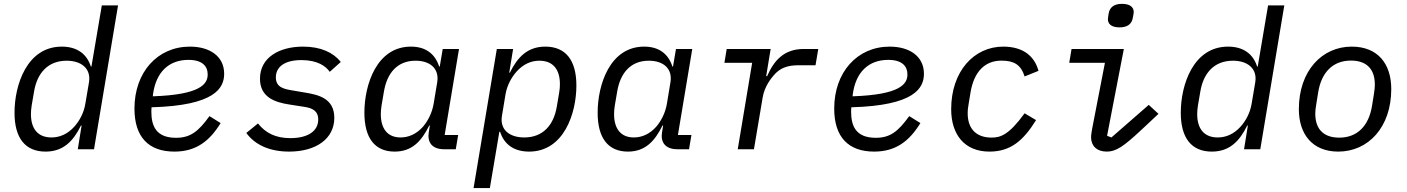

<svg xmlns="http://www.w3.org/2000/svg" viewBox="-20 -768 7242 988"><path d="M380.3 0H463.8L587.4 -740.1H503.9L450.6 -425.8H447.4C426.1 -492.5 374.3 -528.1 297.9 -528.1C119 -528.1 54.7 -331.7 54.7 -187.9C54.7 -57.2 110.1 12.1 214.5 12.1C305.4 12.1 356.9 -41.2 396.7 -122.2H399.9ZM139.2 -180.8C139.2 -193.9 140.3 -208.1 143.1 -225.9L155.2 -296.5C170.8 -391.3 226.2 -455.6 323.2 -455.6C398.4 -455.6 449.6 -415.1 437.9 -344.5L419 -233.3C411.2 -185.7 388.1 -145.2 362.9 -116.8C327.8 -77.8 287.3 -60.7 244.7 -60.7C174.4 -60.7 139.2 -105.8 139.2 -180.8Z M877.5 12.1C988.3 12.1 1057.9 -41.2 1115.4 -134.6L1057.9 -170.5C1000 -89.8 958.1 -58.9 885.7 -58.9C780.9 -58.9 758.9 -122.9 758.9 -193.2C758.9 -195.7 758.9 -206 759.9 -215.9C1086.3 -224.8 1133.5 -315 1133.5 -388.5C1133.5 -479 1058.6 -528.1 957.4 -528.1C790.1 -528.1 671.9 -396.3 671.9 -209.2C671.9 -61.8 745.7 12.1 877.5 12.1ZM766.3 -272.4 767.4 -282.7C782.7 -397.4 849.1 -459.9 949.9 -459.9C1022.4 -459.9 1048.7 -426.1 1048.7 -384.9C1048.7 -336.3 1012.8 -280.5 766.3 -272.4Z M1467.7 12.1C1606.5 12.1 1700.3 -54 1700.3 -161.6C1700.3 -262.4 1617.9 -280.2 1550.4 -291.5L1476.9 -304C1435.7 -311.1 1399.5 -321.7 1399.5 -370C1399.5 -424.4 1445.3 -458.8 1531.2 -458.8C1615.8 -458.8 1658 -425.8 1676.8 -398.4L1733.7 -449.2C1695 -497.9 1630 -528.1 1539.8 -528.1C1416.9 -528.1 1317.8 -472.3 1317.8 -362.9C1317.8 -267.4 1394.5 -241.5 1469.5 -230.1L1544.4 -218.4C1585.6 -212.4 1617.5 -198.9 1617.5 -152.7C1617.5 -92.7 1563.2 -57.2 1474.4 -57.2C1398.1 -57.2 1346.6 -83.5 1307.5 -132.8L1247.5 -83.8C1291.9 -22.7 1367.2 12.1 1467.7 12.1Z M2011 12.1C2099.8 12.1 2148.8 -41.2 2188.9 -122.2H2192.1L2186.4 -87C2178.3 -38 2201 0 2265.6 0H2325.3L2337.7 -73.2H2268.1L2342 -516H2258.2L2242.9 -425.8H2239.7C2218.4 -492.5 2168.7 -528.1 2094.5 -528.1C1918 -528.1 1855.1 -331.7 1855.1 -188.2C1855.1 -57.2 1909.1 12.1 2011 12.1ZM1939.6 -180.8C1939.6 -193.9 1940.7 -208.1 1943.5 -225.9L1955.6 -296.5C1971.2 -391.3 2024.1 -455.6 2118.3 -455.6C2193.2 -455.6 2241.5 -415.1 2229.8 -344.5L2211.3 -233.3C2203.1 -186.4 2182.2 -146.3 2157.3 -116.8C2123.2 -77.8 2082.4 -60.7 2041.2 -60.7C1974.1 -60.7 1939.6 -105.8 1939.6 -180.8Z M2416.9 199.9H2500.7L2549.7 -90.2H2553.3C2574.6 -23.4 2626.4 12.1 2702.8 12.1C2881.4 12.1 2946 -184.3 2946 -328.1C2946 -458.8 2890.3 -528.1 2786.2 -528.1C2695 -528.1 2643.8 -474.8 2603.7 -394.2H2600.5L2620.4 -516H2536.6ZM2562.9 -171.5 2581.3 -282.7C2589.5 -330.3 2612.6 -370.7 2637.8 -399.1C2672.6 -438.2 2713.1 -455.6 2755.7 -455.6C2826 -455.6 2861.2 -410.2 2861.2 -335.2C2861.2 -322.1 2860.4 -307.9 2857.2 -290.1L2845.2 -219.5C2829.5 -124.6 2774.5 -60.7 2677.6 -60.7C2601.6 -60.7 2551.1 -100.9 2562.9 -171.5Z M3211.3 12.1C3300.1 12.1 3349.1 -41.2 3389.2 -122.2H3392.4L3386.7 -87C3378.6 -38 3401.3 0 3465.9 0H3525.6L3538 -73.2H3468.4L3542.3 -516H3458.5L3443.2 -425.8H3440C3418.7 -492.5 3369 -528.1 3294.7 -528.1C3118.3 -528.1 3055.4 -331.7 3055.4 -188.2C3055.4 -57.2 3109.4 12.1 3211.3 12.1ZM3139.9 -180.8C3139.9 -193.9 3141 -208.1 3143.8 -225.9L3155.9 -296.5C3171.5 -391.3 3224.4 -455.6 3318.5 -455.6C3393.5 -455.6 3441.8 -415.1 3430 -344.5L3411.6 -233.3C3403.4 -186.4 3382.5 -146.3 3357.6 -116.8C3323.5 -77.8 3282.7 -60.7 3241.5 -60.7C3174.4 -60.7 3139.9 -105.8 3139.9 -180.8Z M3859.7 0 3904.5 -266.3C3914.1 -324.2 3948.9 -365.8 3962 -381C3992.2 -416.2 4028.8 -432.2 4088.1 -432.2H4176.5L4190.7 -516H4116.1C4017 -516 3964.1 -459.9 3927.6 -376.4H3922.6L3945.7 -516H3719.5L3707.7 -445H3850.5L3776.3 0Z M4478.3 12.1C4589.1 12.1 4658.7 -41.2 4716.3 -134.6L4658.7 -170.5C4600.9 -89.8 4558.9 -58.9 4486.5 -58.9C4381.7 -58.9 4359.7 -122.9 4359.7 -193.2C4359.7 -195.7 4359.7 -206 4360.8 -215.9C4687.1 -224.8 4734.4 -315 4734.4 -388.5C4734.4 -479 4659.4 -528.1 4558.2 -528.1C4391 -528.1 4272.7 -396.3 4272.7 -209.2C4272.7 -61.8 4346.6 12.1 4478.3 12.1ZM4367.2 -272.4 4368.3 -282.7C4383.5 -397.4 4449.9 -459.9 4550.8 -459.9C4623.2 -459.9 4649.5 -426.1 4649.5 -384.9C4649.5 -336.3 4613.6 -280.5 4367.2 -272.4Z M5071.4 12.1C5180.8 12.1 5245.7 -44.4 5311.4 -149.9L5252.5 -185C5171.2 -73.2 5128.2 -60 5082.4 -60C5008.2 -60 4959.5 -100.5 4959.5 -185.7C4959.5 -199.2 4960.2 -210.9 4964.5 -233.7L4974.4 -293.7C4992.2 -398.4 5047.6 -456 5133.2 -456C5196.4 -456 5233 -436.4 5252.5 -374.6L5323.9 -403.4C5305.4 -472.3 5252.1 -528.1 5142.4 -528.1C4992.2 -528.1 4874.6 -401.3 4874.6 -206C4874.6 -76.3 4942.5 12.1 5071.4 12.1Z M5741.1 -627.1C5783 -627.1 5804.3 -645.6 5809.3 -676.5C5811.8 -689.6 5813.9 -698.5 5813.9 -706.7C5813.9 -728.7 5797.9 -748.2 5753.6 -748.2C5712 -748.2 5690.3 -729.8 5685 -698.9C5683.2 -685.7 5681.1 -676.8 5681.1 -669C5681.1 -646.7 5696.7 -627.1 5741.1 -627.1ZM5482.2 -445H5665.8L5599.8 -104.4C5597.7 -90.2 5594.5 -74.9 5594.5 -61.4C5594.5 -18.5 5622.9 12.1 5675.4 12.1C5722.7 12.1 5761 -13.5 5853 -99.4L5941.4 -182.2L5891.3 -228.3L5699.2 -60.7L5676.8 -69.2L5763.1 -516H5494Z M6381.7 0H6465.2L6588.8 -740.1H6505.3L6452.1 -425.8H6448.9C6427.6 -492.5 6375.7 -528.1 6299.4 -528.1C6120.4 -528.1 6056.1 -331.7 6056.1 -187.9C6056.1 -57.2 6111.5 12.1 6215.9 12.1C6306.8 12.1 6358.3 -41.2 6398.1 -122.2H6401.3ZM6140.6 -180.8C6140.6 -193.9 6141.7 -208.1 6144.5 -225.9L6156.6 -296.5C6172.2 -391.3 6227.6 -455.6 6324.6 -455.6C6399.9 -455.6 6451 -415.1 6439.3 -344.5L6420.5 -233.3C6412.6 -185.7 6389.6 -145.2 6364.3 -116.8C6329.2 -77.8 6288.7 -60.7 6246.1 -60.7C6175.8 -60.7 6140.6 -105.8 6140.6 -180.8Z M6866.5 12.1C7020.2 12.1 7139.2 -112.6 7139.2 -309.7C7139.2 -439.3 7070.3 -528.1 6935.7 -528.1C6782.7 -528.1 6663.7 -403.4 6663.7 -206.3C6663.7 -76.7 6734 12.1 6866.5 12.1ZM6748.2 -183.2C6748.2 -195.3 6749.6 -210.6 6753.6 -233.7L6763.5 -295.1C6780.2 -394.5 6837.7 -456.3 6931.8 -456.3C7007.1 -456.3 7054.7 -417.6 7054.7 -332.7C7054.7 -320.7 7053.6 -305.4 7049.7 -282.3L7039.8 -220.9C7023.1 -121.4 6965.6 -59.7 6871.4 -59.7C6796.2 -59.7 6748.2 -98.4 6748.2 -183.2Z"/></svg>

Font: Margiela Mono Italic Text It
Style: Regular
Weight: 400
Designer: Mike Abbink, Paul van der Laan, Pieter van Rosmalen
Foundry: Bold Monday
Version: Version 2.003 2021